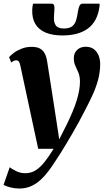

<svg xmlns="http://www.w3.org/2000/svg" viewBox="-51 -810 591 1078"><path d="M63 -442.5Q59.5 -459 54.2 -465.2Q49 -471.5 41 -471.5Q33.5 -471.5 26.8 -468.5Q20 -465.5 12 -459L0 -489Q8.5 -499.5 26.8 -513.2Q45 -527 70.8 -537Q96.5 -547 126.5 -547Q155 -547 172.5 -537.8Q190 -528.5 199.8 -510.5Q209.5 -492.5 213.5 -466.5Q219.5 -429 226.2 -386Q233 -343 240 -298Q247 -253 253.8 -208.5Q260.5 -164 267 -123L281.5 -27.5L326.5 -116.5Q343 -151 356.2 -182.5Q369.5 -214 378.8 -243.5Q388 -273 393 -300.2Q398 -327.5 398 -352.5Q397.5 -382 389.2 -402Q381 -422 372.2 -440.2Q363.5 -458.5 363.5 -483.5Q363.5 -511.5 381.8 -529.5Q400 -547.5 430.5 -547.5Q458.5 -547.5 476.5 -533.5Q494.5 -519.5 503 -497.5Q511.5 -475.5 511.5 -451.5Q511.5 -405 499.5 -361Q487.5 -317 467.2 -273.2Q447 -229.5 422.5 -183.5Q408 -155 391.8 -125.2Q375.5 -95.5 358.2 -65.5Q341 -35.5 323.2 -6Q305.5 23.5 287.8 51.8Q270 80 252 106.5Q221.5 154 191.2 185.8Q161 217.5 128.5 233Q96 248.5 58 248.5Q31.5 248.5 6.8 242Q-18 235.5 -31 228L3.5 129Q14 138 38.5 150.2Q63 162.5 91 162.5Q123.5 162.5 149.5 146Q175.5 129.5 199.5 99Q223.5 68.5 250 25.5H163.5ZM237.5 -789.5Q250 -789.5 252.8 -779.8Q255.5 -770 254.5 -754Q254 -745.5 253 -735Q252 -724.5 252 -716Q250 -685 262.2 -667.5Q274.5 -650 307.5 -650Q339 -650 354.5 -662.5Q370 -675 376.5 -696.8Q383 -718.5 386.5 -745Q389 -763.5 394.8 -776.5Q400.5 -789.5 414.5 -789.5H508Q508.5 -785 508.2 -780Q508 -775 507 -769Q495 -688.5 442.5 -649.8Q390 -611 299 -611Q244 -611 205.5 -627Q167 -643 147.5 -675.2Q128 -707.5 130 -756.5Q130.5 -765 131.5 -773.2Q132.5 -781.5 134.5 -789.5Z"/></svg>

Font: Merriweather 72pt ExtraBold
Style: Italic
Weight: 800
Italic angle: -7.8°
Version: Version 2.101